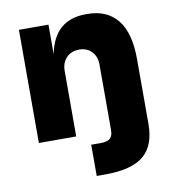

<svg xmlns="http://www.w3.org/2000/svg" viewBox="-85 -644 827 922"><g transform="rotate(-10 328.0 -183.0)"><path d="M248 0H65.9V-551.8H210V-407.2Q241.2 -569.8 395 -569.8H402.8Q498 -569.8 549.1 -506.3Q600.1 -442.9 600.1 -315.9V0Q600.1 106.4 541.5 155.3Q482.9 204.1 354 204.1H312V51.8H357.9Q392.1 51.8 405 38.8Q418 25.9 418 0V-320.8Q418 -359.4 395 -383.8Q372.1 -408.2 334 -408.2Q295.4 -408.2 271.7 -383.5Q248 -358.9 248 -318.8Z"/></g></svg>

Font: Sora ExtraBold
Style: Regular
Weight: 800
Designer: Jonathan Barnbrook, Julián Moncada
Foundry: Barnbrook Fonts
Version: Version 2.000